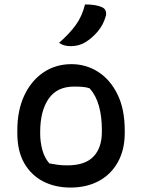

<svg xmlns="http://www.w3.org/2000/svg" viewBox="-20 -834 640 865"><path d="M302 -545Q368 -545 422.5 -510Q477 -475 509.5 -408.5Q542 -342 542 -246V-235Q542 -160 511.5 -104.5Q481 -49 426 -19Q371 11 297 11Q229 11 175 -16.5Q121 -44 89.5 -98.5Q58 -153 58 -235V-246Q58 -337 89.5 -404Q121 -471 176 -508Q231 -545 302 -545ZM314 -444Q237 -444 199 -389Q161 -334 161 -239V-233Q161 -195 170.5 -159.5Q180 -124 202 -98Q222 -94 240.5 -91.5Q259 -89 283 -89Q363 -89 401 -128.5Q439 -168 439 -241V-248Q439 -308 426 -355.5Q413 -403 384 -436Q370 -441 353 -442.5Q336 -444 314 -444ZM363 -814Q414 -814 441 -801Q453 -795 456.5 -783.5Q460 -772 456 -760Q446 -723 421 -693Q396 -663 365 -644Q336 -626 298 -626Q284 -626 270.5 -629.5Q257 -633 246 -641Q293 -682 321.5 -721.5Q350 -761 363 -814Z"/></svg>

Font: Recursive Mn Csl St Med
Style: Regular
Weight: 500
Monospace: yes
Version: Version 1.079;hotconv 1.0.112;makeotfexe 2.5.65598; ttfautoh